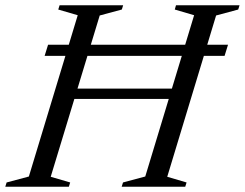

<svg xmlns="http://www.w3.org/2000/svg" viewBox="-44 -705 924 725"><path d="M186 -331.5 198 -370.5H655.5L643 -331.5ZM124.5 -494 137.5 -536H817L804 -494ZM249.5 -647.5 176 -669 181 -685H421L416 -669L332.5 -646.5L147.5 -37.5L221 -16L216 0H-24L-19 -16L65 -38.5ZM689 -647.5 616 -669 620.5 -685H860.5L855.5 -669L772 -646.5L587.5 -37.5L660.5 -16L655.5 0H415.5L420.5 -16L504.5 -38.5Z"/></svg>

Font: Newsreader 36pt
Style: Italic
Weight: 400
Italic angle: -17°
Designer: Hugues Gentile
Foundry: Production Type
Version: Version 1.003